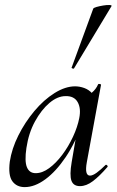

<svg xmlns="http://www.w3.org/2000/svg" viewBox="-20 -752 477 785"><path d="M81 13Q48 13 30.5 -11Q13 -35 20 -91Q28 -144 55 -198Q82 -252 120.5 -298Q159 -344 203 -371.5Q247 -399 287 -399Q306 -399 325 -392Q344 -385 357.5 -369.5Q371 -354 373 -328L325 -357Q339 -359 356 -373.5Q373 -388 381 -407Q383 -410 388.5 -408.5Q394 -407 393 -405L335 -89Q325 -34 348 -34Q359 -34 375.5 -46Q392 -58 411 -77Q414 -80 418 -76Q422 -72 419 -69Q387 -32 360 -11.5Q333 9 307 9Q280 9 272 -13.5Q264 -36 273 -89L297 -229L315 -246Q288 -168 248.5 -109.5Q209 -51 165.5 -19Q122 13 81 13ZM126 -44Q153 -44 181 -64.5Q209 -85 234.5 -119Q260 -153 278.5 -193Q297 -233 304 -269Q312 -309 297.5 -334.5Q283 -360 248 -359Q215 -359 182 -331Q149 -303 123 -255.5Q97 -208 88 -147Q80 -93 90 -68.5Q100 -44 126 -44ZM283 -473Q282 -470 276.5 -472Q271 -474 273 -476L361 -716Q362 -720 374.5 -723.5Q387 -727 402 -729.5Q417 -732 427.5 -731.5Q438 -731 436 -727Z"/></svg>

Font: Cormorant Garamond Light Medium
Style: Italic
Weight: 500
Italic angle: -10°
Version: Version 4.001